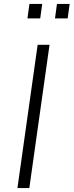

<svg xmlns="http://www.w3.org/2000/svg" viewBox="-20 -949 372 969"><path d="M68 0 170 -723H230L128 0ZM257.5 -856 267.5 -929H331.5L321.5 -856ZM118.5 -856 128.5 -929H193L183 -856Z"/></svg>

Font: Public Sans Thin ExtraLight
Style: Italic
Weight: 250
Italic angle: -8°
Version: Version 2.001